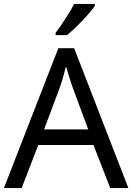

<svg xmlns="http://www.w3.org/2000/svg" viewBox="-20 -964 679 984"><path d="M545 0 459 -221H176L91 0H0L279 -717H360L638 0ZM352 -517Q349 -525 342 -546Q335 -567 328.5 -589.5Q322 -612 318 -624Q313 -604 307.5 -583.5Q302 -563 296.5 -546Q291 -529 287 -517L206 -301H432ZM466 -934Q457 -920 440 -900Q423 -880 402.5 -858.5Q382 -837 361.5 -817.5Q341 -798 323 -784H265V-796Q280 -815 297.5 -841Q315 -867 332 -894.5Q349 -922 360 -944H466Z"/></svg>

Font: Noto Sans Bamum
Style: Regular
Weight: 400
Designer: Monotype Design Team
Foundry: Monotype Imaging Inc.
Version: Version 2.001